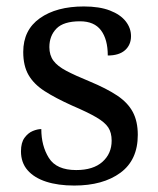

<svg xmlns="http://www.w3.org/2000/svg" viewBox="-20 -565 491 595"><path d="M210 10Q160 10 123 -2Q86 -14 65.5 -37.5Q45 -61 45 -96Q45 -123 56 -138Q67 -153 81.5 -159Q96 -165 108 -165Q108 -113 131.5 -75.5Q155 -38 216 -38Q269 -38 297.5 -63.5Q326 -89 326 -129Q326 -154 315.5 -170Q305 -186 278.5 -201.5Q252 -217 203 -238Q152 -261 118.5 -282.5Q85 -304 68.5 -332.5Q52 -361 52 -404Q52 -472 103.5 -508.5Q155 -545 240 -545Q288 -545 320.5 -532.5Q353 -520 369.5 -499Q386 -478 386 -453Q386 -426 367.5 -409.5Q349 -393 314 -393Q314 -443 293 -471Q272 -499 228 -499Q177 -499 155 -476.5Q133 -454 133 -419Q133 -394 145.5 -377Q158 -360 185.5 -345.5Q213 -331 257 -313Q310 -291 343 -269Q376 -247 391.5 -218Q407 -189 407 -147Q407 -69 353 -29.5Q299 10 210 10Z"/></svg>

Font: Noto Serif Tibetan
Style: Regular
Weight: 400
Designer: Monotype Design Team
Foundry: Monotype Imaging Inc.
Version: Version 2.103